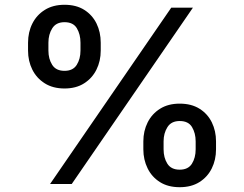

<svg xmlns="http://www.w3.org/2000/svg" viewBox="-20 -759 1007 792"><path d="M246.1 -394Q198.2 -394 164.6 -415.3Q130.9 -436.5 113.3 -471.9Q95.7 -507.3 95.7 -550.3V-583Q95.7 -626.5 113.5 -661.9Q131.3 -697.3 165 -718.3Q198.7 -739.3 246.1 -739.3Q294.4 -739.3 327.6 -718.3Q360.8 -697.3 378.2 -661.9Q395.5 -626.5 395.5 -583V-550.3Q395.5 -507.3 377.9 -471.9Q360.4 -436.5 327.1 -415.3Q293.9 -394 246.1 -394ZM246.1 -466.8Q281.2 -466.8 296.6 -491.5Q312 -516.1 312 -550.3V-583Q312 -617.2 297.1 -642.3Q282.2 -667.5 246.1 -667.5Q211.4 -667.5 195.6 -642.3Q179.7 -617.2 179.7 -583V-550.3Q179.7 -516.1 195.3 -491.5Q210.9 -466.8 246.1 -466.8ZM721.2 13.2Q673.3 13.2 639.9 -7.8Q606.4 -28.8 588.9 -64.5Q571.3 -100.1 571.3 -143.1V-175.8Q571.3 -218.8 589.1 -254.2Q606.9 -289.6 640.4 -310.5Q673.8 -331.5 721.2 -331.5Q769.5 -331.5 803 -310.5Q836.4 -289.6 853.8 -254.2Q871.1 -218.8 871.1 -175.8V-143.1Q871.1 -99.6 853.5 -64.2Q835.9 -28.8 802.5 -7.8Q769 13.2 721.2 13.2ZM721.2 -59.1Q756.3 -59.1 771.7 -83.7Q787.1 -108.4 787.1 -143.1V-175.8Q787.1 -209.5 772.2 -234.6Q757.3 -259.8 721.2 -259.8Q686.5 -259.8 670.7 -234.6Q654.8 -209.5 654.8 -175.8V-143.1Q654.8 -108.4 670.4 -83.7Q686 -59.1 721.2 -59.1ZM186.5 0 686.5 -727.5H775.9L275.9 0Z"/></svg>

Font: Inter 18pt Medium
Style: Regular
Weight: 500
Designer: Rasmus Andersson
Foundry: rsms
Version: Version 4.001;git-66647c0bb